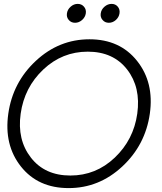

<svg xmlns="http://www.w3.org/2000/svg" viewBox="-20 -963 836 993"><path d="M404.5 -859.6Q388.2 -845.2 368.2 -845.2Q348.1 -845.2 335.7 -859.6Q323.2 -874 326.2 -894Q329.1 -914.1 345.5 -928.5Q361.8 -942.9 381.8 -942.9Q401.9 -942.9 414.3 -928.5Q426.8 -914.1 423.8 -894Q420.9 -874 404.5 -859.6ZM579.1 -859.6Q563 -845.2 543 -845.2Q522.9 -845.2 510.5 -859.6Q498 -874 501 -894Q503.9 -914.1 520.5 -928.5Q537.1 -942.9 557.1 -942.9Q577.1 -942.9 589.1 -928.5Q601.1 -914.1 598.1 -894Q595.2 -874 579.1 -859.6ZM335 9.8Q176.8 9.8 88.4 -101.6Q0 -212.9 22.9 -375Q45.9 -537.1 165.5 -648.4Q285.2 -759.8 442.9 -759.8Q600.1 -759.8 689 -647.9Q777.8 -536.1 754.9 -375Q731.9 -212.9 612.1 -101.6Q492.2 9.8 335 9.8ZM689.9 -375Q709 -511.2 637.5 -603.5Q565.9 -695.8 433.8 -695.8Q301.8 -695.8 203.9 -603.5Q106 -511.2 86.9 -375Q67.9 -240.2 139.9 -147.7Q211.9 -55.2 344 -55.2Q476.1 -55.2 573.5 -147.7Q670.9 -240.2 689.9 -375Z"/></svg>

Font: Oakes Grotesk
Style: Light Italic
Weight: 300
Designer: Samuel Oakes
Foundry: Samuel Oakes
Version: Version 1.0 | wf-rip DC20170320